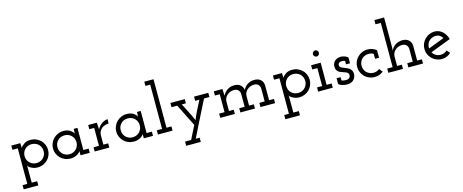

<svg xmlns="http://www.w3.org/2000/svg" viewBox="-47 -1569 6368 2639"><g transform="rotate(-15 3137.0 -250.0)"><path d="M44 250V190H111V-315H35V-375H163Q163 -357 164.5 -340.5Q166 -324 166 -307Q180 -333 217 -358Q254 -383 309 -383Q351 -383 387.5 -367.5Q424 -352 451 -325.5Q478 -299 493 -263.5Q508 -228 508 -188Q508 -147 493 -111.5Q478 -76 451 -49Q424 -22 387.5 -6.5Q351 9 309 9Q281 9 257 2Q233 -5 214.5 -15.5Q196 -26 186.5 -35.5Q177 -45 172 -56Q173 -50 173.5 -43.5Q174 -37 174 -31V190H252V250ZM309 -322Q279 -322 254 -311.5Q229 -301 211 -282Q193 -264 183.5 -239.5Q174 -215 174 -188Q174 -158 184.5 -132.5Q195 -107 215 -89Q233 -72 257 -62.5Q281 -53 309 -53Q337 -53 361 -62.5Q385 -72 402 -88Q422 -106 433.5 -132Q445 -158 445 -188Q445 -218 433.5 -243.5Q422 -269 402 -288Q384 -303 360 -312.5Q336 -322 309 -322Z M1051 0H920V-30Q920 -39 920 -46Q920 -53 920 -62Q916 -52 904.5 -40Q893 -28 874.5 -17Q856 -6 831.5 1Q807 8 777 8Q735 8 698.5 -7.5Q662 -23 635.5 -49.5Q609 -76 593.5 -111.5Q578 -147 578 -187Q578 -227 593.5 -263Q609 -299 635.5 -325.5Q662 -352 698.5 -368Q735 -384 777 -384Q834 -384 871 -360Q908 -336 920 -308Q920 -324 921.5 -341Q923 -358 924 -375H976V-60H1051ZM777 -322Q747 -322 721 -311.5Q695 -301 678 -281Q660 -263 651 -239.5Q642 -216 642 -188Q642 -157 654 -130.5Q666 -104 687 -86Q705 -71 727.5 -62Q750 -53 777 -53Q805 -53 829.5 -63Q854 -73 872 -90Q891 -108 902 -133.5Q913 -159 913 -188Q913 -217 902 -242.5Q891 -268 872 -285Q854 -303 829.5 -312.5Q805 -322 777 -322Z M1329 0H1121V-60H1198V-315H1129V-375H1252L1255 -323Q1257 -302 1256.5 -300.5Q1256 -299 1258 -278Q1270 -303 1288 -322.5Q1306 -342 1327 -355Q1348 -369 1368.5 -376Q1389 -383 1408 -383L1404 -321Q1377 -321 1353 -313.5Q1329 -306 1311 -292Q1288 -275 1274.5 -249.5Q1261 -224 1261 -193V-60H1329Z M1951 0H1820V-30Q1820 -39 1820 -46Q1820 -53 1820 -62Q1816 -52 1804.5 -40Q1793 -28 1774.5 -17Q1756 -6 1731.5 1Q1707 8 1677 8Q1635 8 1598.5 -7.5Q1562 -23 1535.5 -49.5Q1509 -76 1493.5 -111.5Q1478 -147 1478 -187Q1478 -227 1493.5 -263Q1509 -299 1535.5 -325.5Q1562 -352 1598.5 -368Q1635 -384 1677 -384Q1734 -384 1771 -360Q1808 -336 1820 -308Q1820 -324 1821.5 -341Q1823 -358 1824 -375H1876V-60H1951ZM1677 -322Q1647 -322 1621 -311.5Q1595 -301 1578 -281Q1560 -263 1551 -239.5Q1542 -216 1542 -188Q1542 -157 1554 -130.5Q1566 -104 1587 -86Q1605 -71 1627.5 -62Q1650 -53 1677 -53Q1705 -53 1729.5 -63Q1754 -73 1772 -90Q1791 -108 1802 -133.5Q1813 -159 1813 -188Q1813 -217 1802 -242.5Q1791 -268 1772 -285Q1754 -303 1729.5 -312.5Q1705 -322 1677 -322Z M2229 0H2021V-60H2096V-690H2028V-750H2159V-60H2229Z M2564 250H2356V190H2443Q2467 142 2490.5 95Q2514 48 2538 1Q2498 -78 2459 -156.5Q2420 -235 2380 -315H2299V-375H2503V-315H2445Q2478 -250 2511 -186Q2544 -122 2571 -57Q2596 -120 2629 -185Q2662 -250 2695 -315H2635V-375H2838V-315H2761Q2697 -188 2634 -62.5Q2571 63 2508 190H2564Z M3116 0H2908V-60H2985V-315H2916V-375H3039L3040 -353Q3041 -332 3042 -315.5Q3043 -299 3045 -278Q3066 -326 3108.5 -354Q3151 -382 3208 -383Q3262 -383 3294.5 -355.5Q3327 -328 3333 -283Q3354 -329 3396.5 -355.5Q3439 -382 3494 -383Q3552 -383 3584.5 -352Q3617 -321 3619 -271V-60H3688V0H3480V-60H3556V-246Q3554 -276 3534.5 -297.5Q3515 -319 3476 -321Q3448 -321 3422.5 -311.5Q3397 -302 3377.5 -285.5Q3358 -269 3346 -245.5Q3334 -222 3334 -195V-60H3402V0H3194V-60H3271V-246Q3269 -276 3249.5 -297.5Q3230 -319 3190 -321Q3162 -321 3136.5 -311.5Q3111 -302 3091 -285Q3071 -268 3059.5 -244.5Q3048 -221 3048 -193V-60H3116Z M3767 250V190H3834V-315H3758V-375H3886Q3886 -357 3887.5 -340.5Q3889 -324 3889 -307Q3903 -333 3940 -358Q3977 -383 4032 -383Q4074 -383 4110.5 -367.5Q4147 -352 4174 -325.5Q4201 -299 4216 -263.5Q4231 -228 4231 -188Q4231 -147 4216 -111.5Q4201 -76 4174 -49Q4147 -22 4110.5 -6.5Q4074 9 4032 9Q4004 9 3980 2Q3956 -5 3937.5 -15.5Q3919 -26 3909.5 -35.5Q3900 -45 3895 -56Q3896 -50 3896.5 -43.5Q3897 -37 3897 -31V190H3975V250ZM4032 -322Q4002 -322 3977 -311.5Q3952 -301 3934 -282Q3916 -264 3906.5 -239.5Q3897 -215 3897 -188Q3897 -158 3907.5 -132.5Q3918 -107 3938 -89Q3956 -72 3980 -62.5Q4004 -53 4032 -53Q4060 -53 4084 -62.5Q4108 -72 4125 -88Q4145 -106 4156.5 -132Q4168 -158 4168 -188Q4168 -218 4156.5 -243.5Q4145 -269 4125 -288Q4107 -303 4083 -312.5Q4059 -322 4032 -322Z M4509 0H4301V-60H4374V-315H4301V-375H4437V-60H4509ZM4449 -514Q4449 -496 4436 -483.5Q4423 -471 4407 -471Q4391 -471 4377.5 -483.5Q4364 -496 4364 -514.5Q4364 -533 4377.5 -545.5Q4391 -558 4407 -558Q4423 -558 4436 -545.5Q4449 -533 4449 -514Z M4814 -34Q4800 -16 4775.5 -4Q4751 8 4714 8Q4680 8 4647.5 -0.5Q4615 -9 4593 -31V-112H4650V-67Q4665 -58 4680.5 -56Q4696 -54 4716 -54Q4727 -54 4738 -57Q4749 -60 4759 -67Q4766 -73 4771 -82.5Q4776 -92 4776 -106Q4776 -128 4764.5 -139.5Q4753 -151 4734 -158Q4715 -166 4692.5 -172.5Q4670 -179 4650 -190Q4631 -201 4618 -220.5Q4605 -240 4605 -274Q4605 -303 4616 -323.5Q4627 -344 4644 -357Q4661 -370 4682 -376.5Q4703 -383 4721 -383Q4732 -383 4745.5 -381Q4759 -379 4774 -374Q4788 -369 4801.5 -362Q4815 -355 4825 -344V-263H4768V-311Q4758 -316 4747 -318.5Q4736 -321 4723 -321Q4712 -321 4701.5 -318Q4691 -315 4683 -310Q4676 -303 4672 -294Q4668 -285 4669 -273Q4670 -256 4683.5 -246Q4697 -236 4716 -229Q4735 -221 4757 -212.5Q4779 -204 4797 -192Q4816 -179 4828 -159Q4840 -139 4840 -107Q4840 -92 4834 -72Q4828 -52 4814 -34Z M5229 -35Q5203 -15 5171.5 -3.5Q5140 8 5104 8Q5063 8 5026.5 -7.5Q4990 -23 4963.5 -49.5Q4937 -76 4921.5 -111.5Q4906 -147 4906 -188Q4906 -228 4921.5 -264Q4937 -300 4964 -326Q4990 -353 5026.5 -368.5Q5063 -384 5104 -384Q5141 -384 5172.5 -372.5Q5204 -361 5230 -341V-233H5173V-304Q5158 -313 5140.5 -317.5Q5123 -322 5104 -322Q5076 -322 5052 -312.5Q5028 -303 5010 -287Q4991 -268 4980 -243Q4969 -218 4969 -188Q4969 -159 4979.5 -134Q4990 -109 5008 -91Q5027 -74 5051 -63.5Q5075 -53 5104 -53Q5129 -53 5150.5 -60.5Q5172 -68 5190 -83Z M5508 0H5300V-60H5377V-690H5302V-750H5440V-323L5437 -278Q5458 -327 5500.5 -354Q5543 -381 5600 -383Q5658 -383 5691 -352Q5724 -321 5726 -271V-60H5793V0H5585V-60H5663V-246Q5661 -276 5641.5 -297.5Q5622 -319 5582 -321Q5554 -321 5528.5 -311.5Q5503 -302 5483 -285Q5463 -268 5451.5 -244.5Q5440 -221 5440 -193V-60H5508Z M6190 -45Q6165 -20 6132.5 -6Q6100 8 6061 8Q6020 8 5983.5 -7.5Q5947 -23 5921 -49Q5894 -76 5878.5 -111.5Q5863 -147 5863 -188Q5863 -228 5878.5 -264Q5894 -300 5921 -326Q5947 -353 5983.5 -368.5Q6020 -384 6061 -384Q6092 -384 6120 -372Q6148 -360 6171 -340Q6193 -319 6209.5 -291Q6226 -263 6235 -230Q6162 -202 6090 -174.5Q6018 -147 5945 -119Q5962 -89 5992 -71Q6022 -53 6061 -53Q6088 -53 6111 -62.5Q6134 -72 6151 -90ZM6061 -322Q6028 -322 6001.5 -309.5Q5975 -297 5956 -275Q5941 -256 5933 -231Q5925 -206 5928 -178Q5985 -200 6041.5 -222Q6098 -244 6155 -265Q6139 -291 6115 -306.5Q6091 -322 6061 -322Z"/></g></svg>

Font: Josefin Slab SemiBold
Style: Regular
Weight: 600
Designer: Santiago Orozco
Foundry: Typemade
Version: Version 2.000